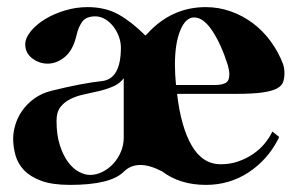

<svg xmlns="http://www.w3.org/2000/svg" viewBox="-20 -529 839 540"><path d="M436 -47Q401 -65 375 -65Q347 -65 328 -46Q291 -9 177 -9Q127 -9 96 -20.5Q65 -32 47.5 -50.5Q30 -69 23.5 -92.5Q17 -116 17 -139Q17 -157 23 -177.5Q29 -198 42 -217Q55 -236 76 -251.5Q97 -267 126 -274Q211 -295 267 -301Q320 -307 320 -395Q320 -411 314 -427Q308 -443 298 -455.5Q288 -468 275 -475.5Q262 -483 248 -483Q222 -483 211 -467.5Q200 -452 195 -429Q185 -387 162 -368.5Q139 -350 114 -350Q90 -350 70.5 -365Q51 -380 51 -404Q51 -422 66.5 -441Q82 -460 106.5 -475Q131 -490 162.5 -499.5Q194 -509 226 -509Q277 -509 314 -488Q351 -467 389 -429L395 -435Q463 -509 559 -509Q595 -509 629 -497Q663 -485 691.5 -463.5Q720 -442 741.5 -412.5Q763 -383 776 -349Q780 -337 780 -323Q780 -310 776.5 -299Q773 -288 759.5 -280.5Q746 -273 718.5 -269Q691 -265 644 -265H478Q489 -171 519.5 -119Q550 -67 601 -67Q627 -67 650 -75Q673 -83 692 -96Q711 -109 724.5 -125.5Q738 -142 746 -159L765 -144Q764 -141 763 -139Q762 -137 761 -135Q731 -78 678 -43.5Q625 -9 559 -9Q486 -9 436 -47ZM328 -309Q317 -294 298.5 -286Q280 -278 259 -273Q238 -268 216.5 -263.5Q195 -259 178 -250.5Q161 -242 150 -228Q139 -214 139 -189Q139 -149 148.5 -120Q158 -91 172 -72.5Q186 -54 202.5 -45.5Q219 -37 233 -37Q251 -37 268 -45.5Q285 -54 298.5 -68.5Q312 -83 320 -102Q328 -121 328 -142ZM475 -290H586Q603 -290 614 -295.5Q625 -301 625 -320Q625 -325 624 -331Q623 -337 621 -345Q602 -405 577 -442.5Q552 -480 526 -480Q502 -480 487 -443.5Q472 -407 472 -347Q472 -320 475 -290Z"/></svg>

Font: CatShop
Style: Regular
Weight: 400
Designer: Peter Wiegel
Foundry: Peter Wiegel
Version: Version 1.000 2009 initial release